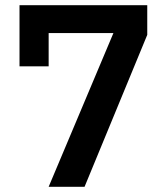

<svg xmlns="http://www.w3.org/2000/svg" viewBox="-20 -718 640 738"><path d="M305 0C305 0 546 -584 546 -584C546 -584 546 -698 546 -698C546 -698 55 -698 55 -698C55 -698 55 -463 55 -463C55 -463 167 -463 167 -463C167 -463 167 -591 167 -591C167 -591 416 -591 416 -591C416 -591 167 0 167 0C167 0 305 0 305 0Z"/></svg>

Font: IBM Plex Mono Mod
Style: SemiBold
Weight: 500
Designer: Mike Abbink, Paul van der Laan, Pieter van Rosmalen
Foundry: Bold Monday
Version: ""